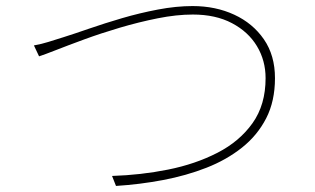

<svg xmlns="http://www.w3.org/2000/svg" viewBox="-20 -646 1040 634"><path d="M92 -496Q119 -501 139.5 -507.5Q160 -514 189 -523Q224 -534 274.5 -551.5Q325 -569 383 -586Q441 -603 501.5 -614.5Q562 -626 616 -626Q692 -626 753.5 -597.5Q815 -569 851.5 -516Q888 -463 888 -388Q888 -312 859 -255.5Q830 -199 779 -158.5Q728 -118 661.5 -92Q595 -66 518.5 -51.5Q442 -37 363 -32L350 -65Q445 -68 535 -86Q625 -104 698 -141.5Q771 -179 814 -239.5Q857 -300 857 -388Q857 -446 828.5 -493.5Q800 -541 746 -569.5Q692 -598 617 -598Q563 -598 500.5 -585.5Q438 -573 375.5 -554.5Q313 -536 258.5 -516Q204 -496 164.5 -480.5Q125 -465 109 -460Z"/></svg>

Font: Noto Sans KR Thin
Style: Regular
Weight: 100
Designer: Ryoko NISHIZUKA 西塚涼子 (kana, bopomofo & ideographs); Paul D. Hunt (Latin, Greek & Cyrillic); Sandoll Communications 산돌커뮤니
Foundry: Adobe
Version: Version 2.004-H2;hotconv 1.0.118;makeotfexe 2.5.65603